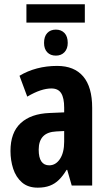

<svg xmlns="http://www.w3.org/2000/svg" viewBox="-20 -864 504 894"><path d="M246.1 -557.1Q325.7 -557.1 367.4 -508.1Q409.2 -459 409.2 -361.8V0H314L293 -73.2H290Q273.4 -45.4 254.6 -26.9Q235.8 -8.3 211.9 0.7Q188 9.8 155.8 9.8Q110.4 9.8 82.3 -14.6Q54.2 -39.1 41.5 -78.1Q28.8 -117.2 28.8 -161.1Q28.8 -246.6 76.2 -290.5Q123.5 -334.5 210.9 -337.9L278.8 -340.8V-362.8Q278.8 -407.7 264.9 -429.9Q251 -452.1 219.2 -452.1Q195.8 -452.1 168 -442.9Q140.1 -433.6 106.9 -414.1L70.8 -511.2Q107.9 -533.7 152.3 -545.4Q196.8 -557.1 246.1 -557.1ZM278.8 -253.9 242.2 -252Q200.7 -250 180.4 -228.8Q160.2 -207.5 160.2 -167Q160.2 -130.4 172.6 -112.3Q185.1 -94.2 209 -94.2Q239.7 -94.2 259.3 -124Q278.8 -153.8 278.8 -204.1ZM375 -844.2V-758.8H103V-844.2ZM240.2 -726.1Q265.1 -726.1 280.3 -710.2Q295.4 -694.3 295.4 -664.1Q295.4 -637.2 280.3 -621.1Q265.1 -605 240.2 -605Q214.8 -605 200 -620.6Q185.1 -636.2 185.1 -664.1Q185.1 -694.3 200 -710.2Q214.8 -726.1 240.2 -726.1Z"/></svg>

Font: Open Sans Condensed
Style: Regular
Weight: 400
Width: 3
Designer: Monotype Design Team
Foundry: Monotype Imaging Inc.
Version: Version 3.000